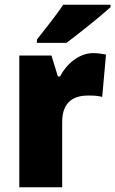

<svg xmlns="http://www.w3.org/2000/svg" viewBox="-20 -786 484 806"><path d="M444 -756V-766H245C216 -721 168 -663 135 -620V-606H259C311 -645 404 -719 444 -756ZM371 -563C311 -563 258 -516 232 -465H223L196 -553H61V0H241V-274C241 -364 296 -385 350 -385C379 -385 396 -383 409 -379L425 -557C410 -560 389 -563 371 -563Z"/></svg>

Font: Noto Sans Arabic UI SmCn Bk
Style: Regular
Weight: 900
Width: 4
Designer: Monotype Design Team, Nadine Chahine and Nizar Qandah
Foundry: Monotype Imaging Inc.
Version: Version 2.010